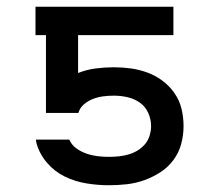

<svg xmlns="http://www.w3.org/2000/svg" viewBox="-20 -540 640 568"><path d="M302 8Q269 8 235.5 2.5Q202 -3 172 -17.5Q142 -32 119.5 -58Q97 -84 88 -116L86 -127H185Q192 -111 206 -101Q220 -91 236 -85.5Q252 -80 268.5 -78Q285 -76 302 -76Q317 -76 331.5 -77.5Q346 -79 360 -83Q374 -87 386.5 -94.5Q399 -102 408.5 -113Q418 -124 422.5 -138.5Q427 -153 427 -167Q427 -187 418.5 -206Q410 -225 393.5 -236.5Q377 -248 357 -252.5Q337 -257 317 -257Q301 -257 285.5 -255Q270 -253 255.5 -247.5Q241 -242 228.5 -231.5Q216 -221 212 -206H116V-436H85V-520H493V-436H211V-324Q236 -334 263 -337.5Q290 -341 317 -341Q342 -341 367.5 -337.5Q393 -334 417 -325Q441 -316 461.5 -300.5Q482 -285 496.5 -264Q511 -243 517 -218Q523 -193 523 -167Q523 -140 516 -114Q509 -88 493 -66.5Q477 -45 454.5 -30.5Q432 -16 407 -7Q382 2 355.5 5Q329 8 302 8Z"/></svg>

Font: Iosevka Fixed Medium Extended
Style: Regular
Weight: 500
Width: 7
Monospace: yes
Designer: Belleve Invis
Foundry: Belleve Invis
Version: Version 24.1.1; ttfautohint (v1.8.4)